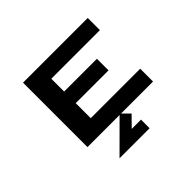

<svg xmlns="http://www.w3.org/2000/svg" viewBox="-142 -608 926 926"><g transform="rotate(-45 321.0 -145.5)"><path d="M330.1 88.9H393.6V147.5H188.5L341.3 -4.9L382.3 36.1ZM564.5 0H117.2V-439.5H558.6V-356.4H227.1V-269H450.7V-189.9H227.1V-87.4H564.5Z"/></g></svg>

Font: Squarish Sans CT
Style: RegularSC
Weight: 400
Version: Version 0.9